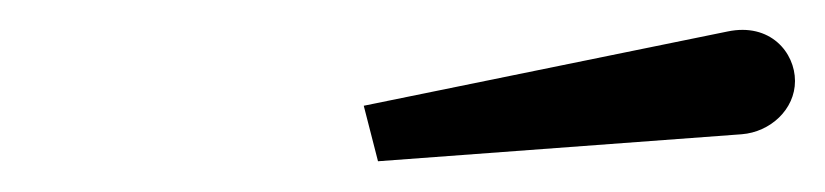

<svg xmlns="http://www.w3.org/2000/svg" viewBox="-20 -809 550 128"><path d="M474.5 -719.5C493.5 -721 510 -736 510 -755C510 -774 493.5 -794 465 -788L222.5 -738.5L232 -701.5Z"/></svg>

Font: Bodoni* 36pt
Style: Italic
Weight: 400
Italic angle: -13°
Version: Version 2.3